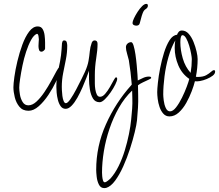

<svg xmlns="http://www.w3.org/2000/svg" viewBox="-20 -583 1127 988"><path d="M127 -13Q97 -13 80 -33.5Q63 -54 56 -82.5Q49 -111 49 -134Q49 -151 54 -187.5Q59 -224 69.5 -268Q80 -312 95 -353Q110 -394 130 -420.5Q150 -447 174 -447Q191 -447 199 -434Q207 -421 209.5 -401.5Q212 -382 212 -363.5Q212 -345 212 -333Q212 -328 205.5 -322.5Q199 -317 194 -317Q184 -317 181 -326Q178 -335 178 -346Q178 -357 179 -366.5Q180 -376 180 -381Q180 -386 178 -397.5Q176 -409 170 -409Q154 -403 140 -377.5Q126 -352 114.5 -317Q103 -282 95.5 -245Q88 -208 83.5 -177.5Q79 -147 79 -132Q79 -118 82.5 -96.5Q86 -75 96.5 -58Q107 -41 126 -41Q147 -41 168 -60.5Q189 -80 208.5 -109Q228 -138 244 -167.5Q260 -197 270.5 -216.5Q281 -236 285 -236Q290 -236 291 -231Q292 -226 291 -223L290 -219Q284 -197 268 -163Q252 -129 229 -94.5Q206 -60 179.5 -36.5Q153 -13 127 -13Z M318 -23Q302 -23 292.5 -36Q283 -49 278 -68.5Q273 -88 271.5 -106.5Q270 -125 270 -136Q270 -146 270.5 -156Q271 -166 272 -176Q276 -207 283 -237.5Q290 -268 294 -299Q296 -315 297 -330Q298 -345 299 -361Q300 -366 302 -370.5Q304 -375 310 -375Q321 -375 323.5 -365.5Q326 -356 326 -348Q326 -312 319 -277Q312 -242 305 -207Q298 -172 298 -136Q298 -132 298.5 -118.5Q299 -105 301 -89.5Q303 -74 307.5 -63Q312 -52 319 -52Q328 -52 342.5 -73Q357 -94 372.5 -123.5Q388 -153 400.5 -178.5Q413 -204 417 -213Q431 -244 435.5 -270Q440 -296 442 -318.5Q444 -341 452 -363Q457 -375 467 -375Q482 -375 482 -357Q482 -326 475 -282.5Q468 -239 468 -197V-175Q468 -168 468 -153.5Q468 -139 470.5 -123Q473 -107 478.5 -96Q484 -85 495 -85Q508 -85 521 -100Q534 -115 545.5 -135Q557 -155 565 -170Q573 -185 577 -185Q583 -185 583 -177Q583 -168 573.5 -148.5Q564 -129 549.5 -108Q535 -87 519.5 -72Q504 -57 493 -57Q470 -57 458.5 -76Q447 -95 442.5 -123Q438 -151 438 -177.5Q438 -204 438 -219Q434 -207 425 -183.5Q416 -160 404 -132.5Q392 -105 378 -80Q364 -55 348.5 -39Q333 -23 318 -23Z M681 -451Q674 -451 668 -454.5Q662 -458 662 -465Q662 -473 669.5 -489Q677 -505 688 -522Q699 -539 711 -551Q723 -563 733 -563Q741 -563 741 -554Q741 -547 737 -542.5Q733 -538 728 -535Q720 -530 714.5 -516Q709 -502 705.5 -487Q702 -472 699 -463Q696 -451 681 -451ZM517 385Q498 385 489 367Q480 349 477.5 326.5Q475 304 475 291Q475 169 525 57Q575 -55 655 -144L658 -148Q653 -212 643 -273Q640 -287 634 -306.5Q628 -326 628 -340Q628 -351 636 -358.5Q644 -366 655 -366Q662 -366 667.5 -348Q673 -330 677 -303Q681 -276 683.5 -248Q686 -220 687.5 -198Q689 -176 689 -169Q703 -176 717.5 -182.5Q732 -189 747 -189Q750 -189 754 -188Q758 -187 758 -182Q758 -179 745 -173Q732 -167 716 -159.5Q700 -152 690 -144L691 -93Q692 -61 690 -28.5Q688 4 685 36Q683 57 673.5 96.5Q664 136 649 182.5Q634 229 614.5 272.5Q595 316 572.5 346.5Q550 377 526 384Q523 385 517 385ZM519 355Q525 355 535 347Q545 339 549 335Q572 309 590.5 271.5Q609 234 622 191.5Q635 149 643.5 107Q652 65 655 32Q658 4 660 -23.5Q662 -51 661 -78L660 -117Q621 -80 592 -29Q563 22 543.5 79.5Q524 137 514.5 195Q505 253 505 305Q505 312 506 324Q507 336 510 345.5Q513 355 519 355Z M852 16Q833 16 820.5 2Q808 -12 801 -32.5Q794 -53 791.5 -74Q789 -95 789 -109Q789 -124 792.5 -157.5Q796 -191 804 -232Q812 -273 824 -311.5Q836 -350 852.5 -376Q869 -402 891 -404Q894 -413 900 -419.5Q906 -426 916 -426Q936 -426 951 -409Q966 -392 976 -367Q986 -342 991.5 -318Q997 -294 997 -279Q997 -233 988 -188L996 -187Q1025 -187 1041 -196Q1057 -205 1066 -213.5Q1075 -222 1081 -222Q1087 -222 1087 -215Q1087 -203 1074.5 -193.5Q1062 -184 1044 -176.5Q1026 -169 1009 -166Q992 -163 983 -165Q978 -144 966.5 -113.5Q955 -83 938.5 -53.5Q922 -24 900 -4Q878 16 852 16ZM961 -208Q967 -243 967 -279Q967 -287 963.5 -306.5Q960 -326 953.5 -348Q947 -370 938 -386Q929 -402 919 -402Q914 -402 911.5 -394.5Q909 -387 908.5 -378Q908 -369 908 -366Q908 -326 920.5 -282.5Q933 -239 961 -208ZM855 -10Q870 -10 886 -30.5Q902 -51 916.5 -80.5Q931 -110 941 -137Q951 -164 954 -177Q916 -203 897.5 -247Q879 -291 879 -337Q879 -357 882 -375Q861 -339 847 -290Q833 -241 826.5 -190Q820 -139 820 -97Q820 -87 822.5 -66Q825 -45 833 -27.5Q841 -10 855 -10Z"/></svg>

Font: Licorice
Style: Regular
Weight: 400
Designer: Robert E. Leuschke
Foundry: Robert E. Leuschke
Version: Version 1.010; ttfautohint (v1.8.3)